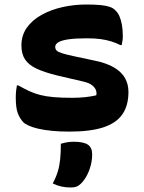

<svg xmlns="http://www.w3.org/2000/svg" viewBox="-20 -572 640 852"><path d="M300 -138Q332 -138 359 -141Q386 -144 407 -149Q410 -159 406 -171Q402 -183 389 -193.5Q376 -204 350 -210L234 -237Q177 -251 142 -267.5Q107 -284 91 -308.5Q75 -333 75 -370Q75 -415 99 -449Q123 -483 164.5 -506Q206 -529 257.5 -540.5Q309 -552 363 -552Q401 -552 426 -549.5Q451 -547 467 -541.5Q483 -536 492 -526Q503 -516 510 -500Q517 -484 521 -462Q525 -440 525 -411Q525 -401 523.5 -391.5Q522 -382 520 -372H514Q494 -382 473 -388.5Q452 -395 426.5 -398.5Q401 -402 366 -402Q315 -402 284 -397.5Q253 -393 239 -384.5Q225 -376 225 -364Q225 -354 231.5 -347.5Q238 -341 256 -335.5Q274 -330 306 -323L400 -303Q454 -292 487 -272Q520 -252 535 -225Q550 -198 550 -164Q550 -103 522.5 -64Q495 -25 437.5 -6.5Q380 12 288 12Q244 12 209.5 8.5Q175 5 149.5 -1Q124 -7 107.5 -14.5Q91 -22 84 -29Q68 -46 59 -69.5Q50 -93 50 -139Q50 -156 51.5 -169Q53 -182 55 -193H61Q88 -178 110.5 -167.5Q133 -157 158.5 -150.5Q184 -144 218 -141Q252 -138 300 -138ZM250 66Q267 61 280 59Q293 57 307 57Q351 57 370 70Q389 83 389 113Q389 138 382.5 162.5Q376 187 365 207.5Q354 228 340 242Q330 252 320 256Q310 260 295 260Q271 260 251.5 255.5Q232 251 214 242Q229 214 236.5 189Q244 164 247 135Q250 106 250 66Z"/></svg>

Font: Recursive Monospace Casual ExtraBold
Style: Regular
Weight: 800
Version: Version 1.047